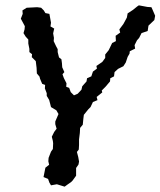

<svg xmlns="http://www.w3.org/2000/svg" viewBox="-20 -695 601 719"><path d="M193 -5 171 -1 165 -11 160 -25 143 -32 150 -67 164 -78 161 -91 162 -104 171 -127 178 -137 179 -158 178 -167 174 -183 183 -201 192 -213 187 -230V-240L199 -268L191 -282L171 -294L168 -306L164 -321L155 -336V-346L148 -364L149 -377L138 -381L130 -400L128 -408L118 -420L117 -441L116 -449L114 -466L99 -481L100 -492L90 -500V-512L86 -532V-547L76 -558L68 -571L72 -585L73 -597L58 -625L65 -643L64 -656L80 -666L119 -668L134 -666L144 -656L150 -646L165 -643L171 -610L169 -596L183 -588L179 -570L182 -553L181 -541L190 -522L196 -511V-500L201 -480L210 -473L212 -458L213 -443L221 -425L214 -417L219 -403L229 -383L228 -370L239 -366L245 -350L257 -338L271 -344L285 -359L288 -372L304 -390L306 -402L322 -409L328 -427L343 -438L341 -448L363 -463L374 -478V-491L387 -507L400 -534L414 -541L413 -561L430 -573L427 -585L442 -605L455 -629L458 -645L478 -658L494 -671L500 -675L532 -669L547 -668L552 -657L561 -636L558 -620L536 -599L533 -579L510 -571L501 -553L493 -544L484 -526L486 -513L466 -503L465 -494L458 -482L451 -461L442 -447L422 -437L409 -425L407 -409L393 -402L392 -390L375 -370L361 -356L363 -349L342 -332L345 -320L328 -313L319 -294L311 -286L294 -265L292 -249L290 -228L280 -216L279 -197L277 -181L276 -173V-152L275 -135L268 -126L273 -107L276 -90L274 -79L265 -66V-37L252 -19L246 -13L233 -4L222 4Z"/></svg>

Font: Winky Rough
Style: Italic
Weight: 400
Italic angle: -8.97852°
Designer: Simon Atzbach
Foundry: typofactur
Version: Version 1.206